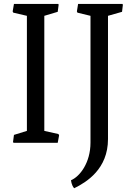

<svg xmlns="http://www.w3.org/2000/svg" viewBox="-20 -749 707 1007"><path d="M48.3 -4.4 50.8 0H282.7L290 -39.1L286.6 -45.9L212.4 -62.5V-666L282.7 -687L287.6 -724.1L285.6 -728.5H53.2L46.4 -689L49.8 -682.6L121.1 -666V-62.5L53.2 -41.5ZM454.6 -1C454.6 104.5 398.9 176.8 352.5 196.3C352.5 196.3 354.5 223.1 369.1 238.3C434.6 206.1 546.4 137.2 546.4 -19.5V-666L620.1 -687L624.5 -724.1L622.1 -728.5H389.6L383.3 -689L386.2 -682.6L454.6 -666Z"/></svg>

Font: Trykker
Style: Regular
Weight: 400
Designer: Magnus Gaarde
Foundry: Magnus Gaarde
Version: Version 1.001